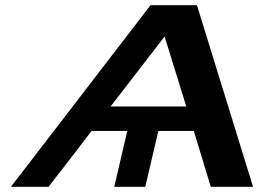

<svg xmlns="http://www.w3.org/2000/svg" viewBox="-20 -716 1025 736"><path d="M22 0 557 -696H735L950 0H788L723 -214H587L537 0H418L468 -214H331L270 -134Q249 -107 213.5 -61Q178 -15 166 0ZM404 -308H694L611 -576Z"/></svg>

Font: Coval
Style: ExtraBold Italic
Weight: 800
Foundry: Context Ltd
Version: Version 001.000